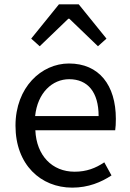

<svg xmlns="http://www.w3.org/2000/svg" viewBox="-20 -847 594 880"><path d="M311 13C385 13 444 -12 491 -43L458 -103C418 -76 376 -60 322 -60C219 -60 147 -134 142 -250H508C510 -263 511 -282 511 -302C511 -457 434 -556 296 -556C170 -556 51 -447 51 -271C51 -92 167 13 311 13ZM141 -315C152 -422 220 -484 297 -484C382 -484 432 -425 432 -315ZM123 -670 162 -635 293 -761H298L429 -635L468 -670L341 -827H250Z"/></svg>

Font: Kinto Sans
Style: Regular
Weight: 400
Designer: Authors: Ryoko NISHIZUKA  (kana & ideographs); Paul D. Hunt (Latin, Greek & Cyrillic); Wenlong ZHANG  (bopomofo); Sandol
Foundry: Adobe Systems Incorporated, ookami Inc.
Version: Version 0.001